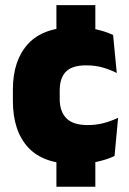

<svg xmlns="http://www.w3.org/2000/svg" viewBox="-20 -610 492 730"><path d="M342.5 -415H194.5V-590.5H342.5ZM342.5 100H194.5V-81H342.5ZM265.5 13.5Q145 13.5 87 -49.5Q29 -112.5 29 -227V-269.5Q29 -380.5 87 -443.5Q145 -506.5 265 -506.5Q294.5 -506.5 321 -502.8Q347.5 -499 370 -492.2Q392.5 -485.5 410 -477L424 -332.5Q399.5 -345 371 -353.2Q342.5 -361.5 307.5 -361.5Q253.5 -361.5 230.2 -337Q207 -312.5 207 -266.5V-234Q207 -186 232.5 -160.2Q258 -134.5 312.5 -134.5Q346.5 -134.5 374.2 -142Q402 -149.5 429 -162L415.5 -17Q388 -3.5 349 5Q310 13.5 265.5 13.5Z"/></svg>

Font: Anek Latin ExtraBold
Style: Regular
Weight: 800
Designer: Yesha Goshar
Foundry: Ek Type
Version: Version 1.003